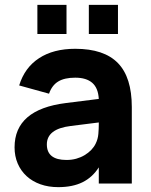

<svg xmlns="http://www.w3.org/2000/svg" viewBox="-20 -756 623 791"><path d="M346 -736H466V-616H346ZM134 -736H254V-616H134ZM290 -555Q408.5 -555 465.8 -496.2Q523 -437.5 523 -315V0H387V-66.5Q361 -25.5 320 -5.2Q279 15 220 15Q179.5 15 146.5 3.2Q113.5 -8.5 89.8 -30.2Q66 -52 53 -82.2Q40 -112.5 40 -149Q40 -305 251.5 -331.5L387 -348.5Q384.5 -393.5 360 -414.8Q335.5 -436 290 -436Q245.5 -436 219.8 -420.2Q194 -404.5 182 -370L59 -404Q81.5 -477.5 140.8 -516.2Q200 -555 290 -555ZM271.5 -237Q173 -225 173 -161Q173 -97 254 -97Q275.5 -97 294.2 -102.2Q313 -107.5 328.5 -116.8Q344 -126 355.8 -138.2Q367.5 -150.5 374 -164Q383.5 -183 385.2 -204.5Q387 -226 387 -244V-251.5Z"/></svg>

Font: Vela Sans ExtBd
Style: Regular
Weight: 800
Designer: Principal design: Mikhail Sharanda - project Manrope.
Design modification: Ravid Balaliev
Foundry: Mikhail Sharanda
Version: Version 1.001